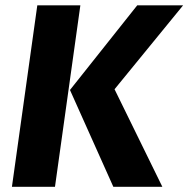

<svg xmlns="http://www.w3.org/2000/svg" viewBox="-20 -714 720 734"><path d="M600.6 0H413.2L247.5 -370L504.6 -693.6H680L417.9 -372.8ZM190.2 0H25.6L122.6 -693.6H287.2Z"/></svg>

Font: Fira Sans Variable
Style: Italic
Weight: 397
Italic angle: -8°
Designer: Carrois Corporate & Edenspiekermann AG
Foundry: Carrois Corporate GbR & Edenspiekermann AG
Version: Version 4.202